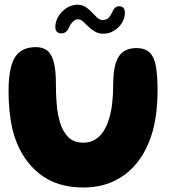

<svg xmlns="http://www.w3.org/2000/svg" viewBox="-20 -792 753 831"><path d="M340.5 19.5Q226 19.5 151.8 -39.2Q77.5 -98 44.5 -196Q38.5 -213.5 34 -232.5Q29.5 -251.5 26.5 -271.2Q23.5 -291 21.2 -311.8Q19 -332.5 18 -354Q17 -375.5 17 -398Q17 -463.5 28.5 -505.5Q40 -547.5 66.2 -567.8Q92.5 -588 136 -588Q165.5 -588 184.5 -573Q203.5 -558 212.8 -523Q222 -488 222 -427.5Q222 -409.5 222.5 -391.5Q223 -373.5 224.2 -356.5Q225.5 -339.5 227.2 -323.5Q229 -307.5 232 -292.8Q235 -278 239 -264.5Q250.5 -224 274.8 -199.2Q299 -174.5 340.5 -174.5Q367.5 -174.5 388 -185.8Q408.5 -197 423.2 -217.2Q438 -237.5 447.5 -264Q453.5 -281 458 -300.2Q462.5 -319.5 465 -340.2Q467.5 -361 468.8 -382.5Q470 -404 470 -425.5Q470 -484 481 -518.8Q492 -553.5 514.5 -568.8Q537 -584 570 -584Q607.5 -584 627.5 -564.8Q647.5 -545.5 654.8 -504.8Q662 -464 662 -399.5Q662 -376.5 660.8 -354.8Q659.5 -333 657.2 -311.8Q655 -290.5 651.2 -270.2Q647.5 -250 642.5 -230.8Q637.5 -211.5 631 -193.5Q608 -128.5 567.5 -80.8Q527 -33 470.2 -6.8Q413.5 19.5 340.5 19.5ZM245.5 -647.5Q234.5 -647.5 227 -654Q219.5 -660.5 219.5 -675.5Q219.5 -699 232.8 -721Q246 -743 267.8 -757.2Q289.5 -771.5 314.5 -771.5Q336 -771.5 351 -761.5Q366 -751.5 378 -738.5Q390 -725.5 400.8 -715.5Q411.5 -705.5 424 -705.5Q438.5 -705.5 447.2 -712.2Q456 -719 465 -738Q472 -753.5 479 -759.2Q486 -765 497 -765Q506 -765 513.2 -759Q520.5 -753 520.5 -736Q520.5 -712.5 507 -691.8Q493.5 -671 472.5 -658.5Q451.5 -646 427.5 -646Q406.5 -646 390.5 -655.5Q374.5 -665 362.2 -677.2Q350 -689.5 339.2 -699Q328.5 -708.5 317.5 -708.5Q306 -708.5 296 -698.8Q286 -689 278 -672Q271 -657 263 -652.2Q255 -647.5 245.5 -647.5Z"/></svg>

Font: Gluten SemiBold
Style: Regular
Weight: 600
Designer: Tyler Finck
Foundry: Etcetera Type Company
Version: Version 1.300